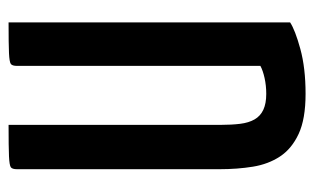

<svg xmlns="http://www.w3.org/2000/svg" viewBox="-166 -574 750 459"><g transform="rotate(-90 209.5 -345.0)"><path d="M214 10Q154 10 118.5 -6.5Q83 -23 64.5 -51Q46 -79 40 -116Q34 -153 34 -196V-680Q34 -691 38.5 -694.5Q43 -698 65 -699Q87 -700 140 -700V-192Q140 -167 142.5 -146.5Q145 -126 153 -112Q161 -98 176 -91Q191 -84 214 -84Q234 -84 252 -88Q270 -92 281 -98V-680Q281 -691 285.5 -694.5Q290 -698 311.5 -699Q333 -700 385 -700V-27Q367 -15 321.5 -2.5Q276 10 214 10Z"/></g></svg>

Font: Yanone Kaffeesatz ExtraLight SemiBold
Style: Regular
Weight: 600
Version: Version 2.003